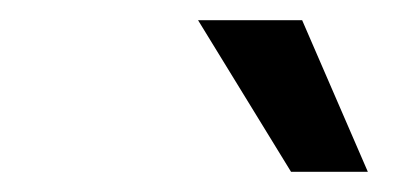

<svg xmlns="http://www.w3.org/2000/svg" viewBox="-20 -810 392 190"><path d="M268 -640 176 -790H279L344 -640Z"/></svg>

Font: Plus Jakarta Sans
Style: Italic
Weight: 400
Italic angle: -8°
Designer: Gumpita Rahayu
Foundry: Tokotype
Version: Version 2.006